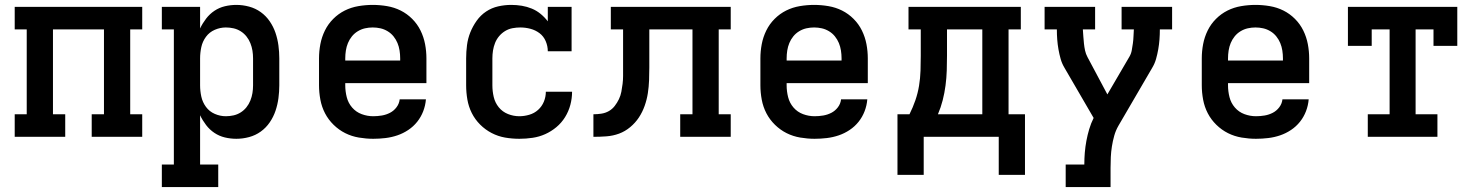

<svg xmlns="http://www.w3.org/2000/svg" viewBox="-20 -558 6040 783"><path d="M40 0V-92H89V-438H40V-530H560V-438H511V-92H560V0H354V-92H404V-438H196V-92H246V0Z M640 205V113H689V-438H640V-530H796V-442Q806 -463 820.5 -482Q835 -501 854.5 -514Q874 -527 897 -532.5Q920 -538 944 -538Q970 -538 996 -531Q1022 -524 1043.5 -508.5Q1065 -493 1080 -471Q1095 -449 1103.5 -424Q1112 -399 1115.5 -372.5Q1119 -346 1119 -320V-210Q1119 -184 1115.5 -157.5Q1112 -131 1103.5 -106Q1095 -81 1080 -59Q1065 -37 1043.5 -21.5Q1022 -6 996 1Q970 8 944 8Q920 8 897 2.5Q874 -3 854.5 -16Q835 -29 820.5 -48Q806 -67 796 -88V113H870V205ZM901 -84Q917 -84 932.5 -87.5Q948 -91 961.5 -99.5Q975 -108 985 -120.5Q995 -133 1001 -148Q1007 -163 1009.5 -178.5Q1012 -194 1012 -210V-320Q1012 -336 1009.5 -351.5Q1007 -367 1001 -382Q995 -397 985 -409.5Q975 -422 961.5 -430.5Q948 -439 932.5 -442.5Q917 -446 901 -446Q878 -446 856 -436.5Q834 -427 820 -408Q806 -389 801 -366Q796 -343 796 -320V-210Q796 -187 801 -164Q806 -141 820 -122Q834 -103 856 -93.5Q878 -84 901 -84Z M1502 8Q1473 8 1443.5 3Q1414 -2 1388 -15Q1362 -28 1340.5 -49Q1319 -70 1305.5 -96Q1292 -122 1286.5 -151.5Q1281 -181 1281 -210V-320Q1281 -349 1286.5 -378Q1292 -407 1305 -433.5Q1318 -460 1339 -481Q1360 -502 1386 -515Q1412 -528 1441.5 -533Q1471 -538 1500 -538Q1529 -538 1558.5 -533Q1588 -528 1614 -515Q1640 -502 1661 -481Q1682 -460 1695 -433.5Q1708 -407 1713.5 -378Q1719 -349 1719 -320V-219H1388V-210Q1388 -186 1394 -162Q1400 -138 1416 -119.5Q1432 -101 1455 -92.5Q1478 -84 1502 -84Q1520 -84 1537.5 -87Q1555 -90 1570.5 -98Q1586 -106 1597 -120.5Q1608 -135 1610 -153H1717Q1715 -128 1706 -104.5Q1697 -81 1681.5 -61.5Q1666 -42 1645 -28Q1624 -14 1600.5 -6Q1577 2 1552 5Q1527 8 1502 8ZM1612 -311V-320Q1612 -336 1609.5 -352Q1607 -368 1601 -382.5Q1595 -397 1585 -409.5Q1575 -422 1561 -430.5Q1547 -439 1531.5 -442.5Q1516 -446 1500 -446Q1484 -446 1468.5 -442.5Q1453 -439 1439 -430.5Q1425 -422 1415 -409.5Q1405 -397 1399 -382.5Q1393 -368 1390.5 -352Q1388 -336 1388 -320V-311Z M2098 8Q2068 8 2039.5 3Q2011 -2 1985 -15.5Q1959 -29 1938 -50Q1917 -71 1904 -97Q1891 -123 1886 -152Q1881 -181 1881 -210V-320Q1881 -347 1884.5 -374Q1888 -401 1898 -426Q1908 -451 1924 -473.5Q1940 -496 1962.5 -511Q1985 -526 2011.5 -532Q2038 -538 2065 -538Q2087 -538 2108 -534.5Q2129 -531 2148.5 -523Q2168 -515 2184.5 -501.5Q2201 -488 2214 -471V-530H2311V-349H2214Q2214 -370 2205.5 -390Q2197 -410 2180.5 -422.5Q2164 -435 2143.5 -440.5Q2123 -446 2102 -446Q2086 -446 2070 -443Q2054 -440 2040 -431.5Q2026 -423 2015.5 -410.5Q2005 -398 1999 -383Q1993 -368 1990.5 -352Q1988 -336 1988 -320V-210Q1988 -186 1993.5 -162.5Q1999 -139 2014 -120.5Q2029 -102 2051.5 -93Q2074 -84 2098 -84Q2118 -84 2138.5 -90Q2159 -96 2174.5 -110Q2190 -124 2198 -143.5Q2206 -163 2206 -184Q2206 -184 2206 -184Q2206 -184 2206 -184H2313Q2313 -184 2313 -184Q2313 -184 2313 -184Q2313 -157 2306 -130.5Q2299 -104 2284.5 -80.5Q2270 -57 2249 -39.5Q2228 -22 2203.5 -11Q2179 0 2152 4Q2125 8 2098 8Z M2400 0V-92Q2416 -92 2432.5 -94.5Q2449 -97 2463 -105Q2477 -113 2487 -126Q2497 -139 2504 -153.5Q2511 -168 2514 -184Q2517 -200 2519 -216Q2521 -232 2521 -248.5Q2521 -265 2521 -281Q2521 -281 2521 -281Q2521 -281 2521 -281V-283Q2521 -283 2521 -283Q2521 -283 2521 -283V-438H2471V-530H2960V-438H2911V-92H2960V0H2754V-92H2804V-438H2628V-283Q2628 -257 2627 -230.5Q2626 -204 2622 -178Q2618 -152 2609 -126.5Q2600 -101 2585.5 -79Q2571 -57 2550 -39.5Q2529 -22 2504.5 -13Q2480 -4 2453.5 -2Q2427 0 2400 0Z M3302 8Q3273 8 3243.5 3Q3214 -2 3188 -15Q3162 -28 3140.5 -49Q3119 -70 3105.5 -96Q3092 -122 3086.5 -151.5Q3081 -181 3081 -210V-320Q3081 -349 3086.5 -378Q3092 -407 3105 -433.5Q3118 -460 3139 -481Q3160 -502 3186 -515Q3212 -528 3241.5 -533Q3271 -538 3300 -538Q3329 -538 3358.5 -533Q3388 -528 3414 -515Q3440 -502 3461 -481Q3482 -460 3495 -433.5Q3508 -407 3513.5 -378Q3519 -349 3519 -320V-219H3188V-210Q3188 -186 3194 -162Q3200 -138 3216 -119.5Q3232 -101 3255 -92.5Q3278 -84 3302 -84Q3320 -84 3337.5 -87Q3355 -90 3370.5 -98Q3386 -106 3397 -120.5Q3408 -135 3410 -153H3517Q3515 -128 3506 -104.5Q3497 -81 3481.5 -61.5Q3466 -42 3445 -28Q3424 -14 3400.5 -6Q3377 2 3352 5Q3327 8 3302 8ZM3412 -311V-320Q3412 -336 3409.5 -352Q3407 -368 3401 -382.5Q3395 -397 3385 -409.5Q3375 -422 3361 -430.5Q3347 -439 3331.5 -442.5Q3316 -446 3300 -446Q3284 -446 3268.5 -442.5Q3253 -439 3239 -430.5Q3225 -422 3215 -409.5Q3205 -397 3199 -382.5Q3193 -368 3190.5 -352Q3188 -336 3188 -320V-311Z M3640 155V-92H3689Q3703 -120 3713 -149Q3723 -178 3728 -208.5Q3733 -239 3734 -270Q3735 -301 3735 -331V-438H3685V-530H4143V-438H4093V-92H4160V155H4053V0H3747V155ZM3805 -92H3986V-438H3842V-331Q3842 -301 3841 -270.5Q3840 -240 3836 -209.5Q3832 -179 3824.5 -149.5Q3817 -120 3805 -92Z M4326 205V113H4402Q4402 88 4404 64Q4406 40 4410.5 16Q4415 -8 4422 -31.5Q4429 -55 4440 -77L4322 -280Q4311 -298 4305.5 -317.5Q4300 -337 4296.5 -357Q4293 -377 4291.5 -397Q4290 -417 4290 -438H4240V-530H4446V-438H4396Q4397 -423 4398 -409Q4399 -395 4400.5 -380.5Q4402 -366 4405 -352Q4408 -338 4415 -325L4496 -173L4586 -327Q4593 -339 4595.5 -353Q4598 -367 4600 -381Q4602 -395 4602.5 -409.5Q4603 -424 4604 -438H4554V-530H4760V-438H4710Q4710 -417 4708.5 -397Q4707 -377 4703.5 -357Q4700 -337 4694.5 -317.5Q4689 -298 4678 -280L4541 -45Q4530 -26 4524 -4.5Q4518 17 4514.5 39Q4511 61 4510 83Q4509 105 4509 127V205Z M5102 8Q5073 8 5043.5 3Q5014 -2 4988 -15Q4962 -28 4940.5 -49Q4919 -70 4905.5 -96Q4892 -122 4886.5 -151.5Q4881 -181 4881 -210V-320Q4881 -349 4886.5 -378Q4892 -407 4905 -433.5Q4918 -460 4939 -481Q4960 -502 4986 -515Q5012 -528 5041.5 -533Q5071 -538 5100 -538Q5129 -538 5158.5 -533Q5188 -528 5214 -515Q5240 -502 5261 -481Q5282 -460 5295 -433.5Q5308 -407 5313.5 -378Q5319 -349 5319 -320V-219H4988V-210Q4988 -186 4994 -162Q5000 -138 5016 -119.5Q5032 -101 5055 -92.5Q5078 -84 5102 -84Q5120 -84 5137.5 -87Q5155 -90 5170.5 -98Q5186 -106 5197 -120.5Q5208 -135 5210 -153H5317Q5315 -128 5306 -104.5Q5297 -81 5281.5 -61.5Q5266 -42 5245 -28Q5224 -14 5200.5 -6Q5177 2 5152 5Q5127 8 5102 8ZM5212 -311V-320Q5212 -336 5209.5 -352Q5207 -368 5201 -382.5Q5195 -397 5185 -409.5Q5175 -422 5161 -430.5Q5147 -439 5131.5 -442.5Q5116 -446 5100 -446Q5084 -446 5068.5 -442.5Q5053 -439 5039 -430.5Q5025 -422 5015 -409.5Q5005 -397 4999 -382.5Q4993 -368 4990.5 -352Q4988 -336 4988 -320V-311Z M5558 0V-92H5647V-438H5574V-371H5477V-530H5923V-371H5826V-438H5753V-92H5842V0Z"/></svg>

Font: Iosevka Curly Slab SmBdEx
Style: Regular
Weight: 600
Width: 7
Monospace: yes
Designer: Belleve Invis
Foundry: Belleve Invis
Version: Version 11.1.0; ttfautohint (v1.8.3)